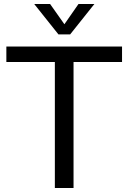

<svg xmlns="http://www.w3.org/2000/svg" viewBox="-20 -946 646 966"><path d="M256 0V-634H12V-712H594V-634H350V0ZM375 -926H455L333 -773H274L152 -926H232L304 -824Z"/></svg>

Font: Muli Medium
Style: Regular
Weight: 500
Designer: Vernon Adams
Foundry: Vernon Adams
Version: Version 2.100; ttfautohint (v1.8.1.43-b0c9)